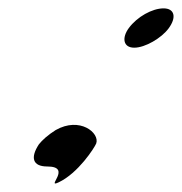

<svg xmlns="http://www.w3.org/2000/svg" viewBox="-20 -401 435 459"><path d="M288 -334C271 -311 274 -287 301 -287C327 -287 366 -310 383 -333C403 -360 397 -381 371 -381C344 -381 308 -361 288 -334ZM73 -56C52 -24 58 -3 93 -3C154 -3 88 50 120 35C167 13 206 -48 210 -58C219 -83 171 -123 113 -90C94 -78 81 -66 73 -56Z"/></svg>

Font: Snowfall
Style: SuperObl
Weight: 400
Designer: Jasper
Foundry: Cannot Into Space Fonts
Version: Version 0.9